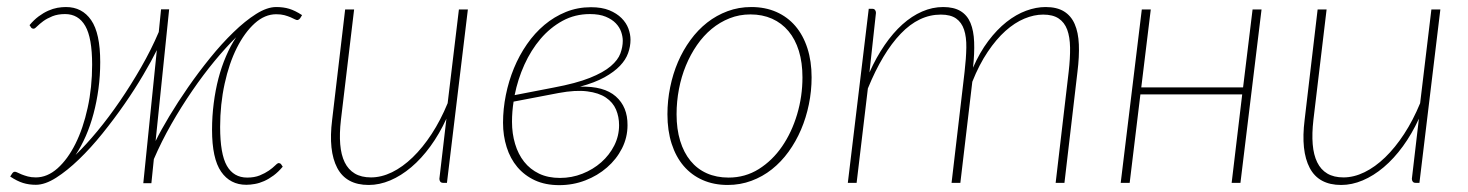

<svg xmlns="http://www.w3.org/2000/svg" viewBox="-20 -520 4176 546"><path d="M422.5 -119Q437.5 -149.5 461.5 -189.5Q485.5 -229.5 515 -272Q544.5 -314.5 577.5 -355.2Q610.5 -396 643.8 -428.2Q677 -460.5 708.2 -480.2Q739.5 -500 765.5 -500Q786 -500 802.5 -495Q819 -490 839 -477L833.5 -468Q830.5 -464 826.5 -463Q823.5 -462.5 818.8 -465Q814 -467.5 806.5 -470.8Q799 -474 789 -476.8Q779 -479.5 765.5 -479.5Q733 -479.5 704.2 -453.5Q675.5 -427.5 653.5 -383.8Q631.5 -340 618.8 -281.8Q606 -223.5 606 -159Q606 -82 625.2 -48.5Q644.5 -15 683 -15Q703.5 -15 718.8 -21.2Q734 -27.5 744.8 -35Q755.5 -42.5 762 -49Q768.5 -55.5 771 -56Q776 -56.5 779 -53.5L784 -46Q771.5 -31 758 -21Q744.5 -11 731 -5Q717.5 1 704.5 3.2Q691.5 5.5 680.5 5.5Q634.5 5.5 608.8 -31.8Q583 -69 583 -151Q583 -189.5 587.8 -226.5Q592.5 -263.5 601.2 -297Q610 -330.5 622.8 -360.2Q635.5 -390 651.5 -414Q622.5 -385.5 590.2 -346.5Q558 -307.5 526.8 -262Q495.5 -216.5 467.2 -167Q439 -117.5 417.5 -67.5L410.5 1H387.5L426 -377.5Q411 -347 387.2 -306.8Q363.5 -266.5 334 -224Q304.5 -181.5 271.2 -140.2Q238 -99 204.5 -66.8Q171 -34.5 139.5 -14.5Q108 5.5 82 5.5Q62 5.5 45.2 0.2Q28.5 -5 9 -18L14.5 -26.5Q18 -31.5 21.5 -31.5Q24.5 -32 29.2 -29.5Q34 -27 41.5 -24Q49 -21 59 -18.2Q69 -15.5 82 -15.5Q114.5 -15.5 143.5 -41.2Q172.5 -67 194.5 -111Q216.5 -155 229.2 -213.2Q242 -271.5 242 -336Q242 -412.5 222.5 -446.2Q203 -480 165 -480Q144.5 -480 129 -473.8Q113.5 -467.5 103 -459.8Q92.5 -452 86 -445.5Q79.5 -439 77 -438.5Q72 -438 69 -441L64 -448.5Q76.5 -463.5 90 -473.5Q103.5 -483.5 117 -489.5Q130.5 -495.5 143.2 -497.8Q156 -500 167.5 -500Q213.5 -500 239.2 -462.8Q265 -425.5 265 -343.5Q265 -304.5 260 -267.5Q255 -230.5 246 -196.8Q237 -163 224 -133.2Q211 -103.5 195 -79.5Q224.5 -108 257 -147.2Q289.5 -186.5 321 -232.5Q352.5 -278.5 381.2 -328.5Q410 -378.5 431.5 -429L438 -493.5H461Z M987 -493 949.5 -179Q945 -140 947.5 -109.8Q950 -79.5 960.2 -58.5Q970.5 -37.5 989 -26.5Q1007.5 -15.5 1035 -15.5Q1064.5 -15.5 1094.8 -30.2Q1125 -45 1153.5 -72.5Q1182 -100 1207.5 -139Q1233 -178 1253 -226.5L1285 -493H1310.5L1251 0H1240.5Q1234.5 0 1232 -3.5Q1229.5 -7 1229.5 -11.5L1249.5 -182.5Q1229.5 -139 1204 -104Q1178.5 -69 1149.5 -44.5Q1120.5 -20 1089.8 -7Q1059 6 1028.5 6Q964.5 6 939 -42.5Q913.5 -91 924.5 -179L961.5 -493Z M1773 -407Q1773 -388 1766.2 -369Q1759.5 -350 1743 -332.8Q1726.5 -315.5 1699 -300.2Q1671.5 -285 1629.5 -273.5Q1697.5 -275.5 1731.2 -245.8Q1765 -216 1764.5 -164Q1764.5 -129 1748.8 -98Q1733 -67 1706.2 -43.8Q1679.5 -20.5 1644.5 -7Q1609.5 6.5 1570.5 6.5Q1531 6.5 1501.2 -7.2Q1471.5 -21 1451.2 -45Q1431 -69 1420.8 -101.5Q1410.5 -134 1410.5 -171Q1410.5 -210 1418.5 -249.8Q1426.5 -289.5 1441.5 -326Q1456.5 -362.5 1478.5 -394.2Q1500.5 -426 1528.2 -449.2Q1556 -472.5 1589.2 -486Q1622.5 -499.5 1660.5 -499.5Q1691.5 -499.5 1712.8 -490.8Q1734 -482 1747.5 -468.5Q1761 -455 1767 -438.8Q1773 -422.5 1773 -407ZM1440.5 -231Q1436 -202.5 1436 -173.5Q1436 -140 1444.8 -110.8Q1453.5 -81.5 1470.5 -60Q1487.5 -38.5 1513 -26.2Q1538.5 -14 1572.5 -14Q1606 -14 1636.2 -26Q1666.5 -38 1689.8 -58.5Q1713 -79 1726.8 -106.2Q1740.5 -133.5 1740.5 -164Q1740.5 -188 1731.8 -208.5Q1723 -229 1703 -242.5Q1683 -256 1650 -260.2Q1617 -264.5 1568.5 -255.5ZM1657.5 -480Q1615 -480 1579.8 -460.8Q1544.5 -441.5 1517.2 -409.5Q1490 -377.5 1471.2 -336Q1452.5 -294.5 1443.5 -249.5L1554.5 -271Q1618.5 -283 1657.2 -298.5Q1696 -314 1716.8 -331.8Q1737.5 -349.5 1744.2 -368Q1751 -386.5 1751 -404Q1751 -416 1746.5 -429.2Q1742 -442.5 1731.2 -453.8Q1720.5 -465 1702.5 -472.5Q1684.5 -480 1657.5 -480Z M2052 -15Q2099 -15 2137.8 -39.2Q2176.5 -63.5 2204 -103.5Q2231.5 -143.5 2246.8 -194.8Q2262 -246 2262 -300Q2262 -342 2251.8 -375.2Q2241.5 -408.5 2222.2 -431.5Q2203 -454.5 2175.5 -466.8Q2148 -479 2114 -479Q2082.5 -479 2054.8 -468Q2027 -457 2003.8 -437.8Q1980.5 -418.5 1962 -391.8Q1943.5 -365 1930.5 -333.5Q1917.5 -302 1910.8 -266.8Q1904 -231.5 1904 -195Q1904 -153 1914.2 -119.5Q1924.5 -86 1943.5 -62.8Q1962.5 -39.5 1990 -27.2Q2017.5 -15 2052 -15ZM2049.5 6Q2010 6 1978.2 -8Q1946.5 -22 1924.2 -48Q1902 -74 1890 -111.2Q1878 -148.5 1878 -195Q1878 -234 1885.8 -272Q1893.5 -310 1908 -343.8Q1922.5 -377.5 1943.5 -406.2Q1964.5 -435 1991 -455.8Q2017.5 -476.5 2049 -488.2Q2080.5 -500 2116.5 -500Q2156 -500 2187.8 -486Q2219.5 -472 2241.8 -446Q2264 -420 2276 -383Q2288 -346 2288 -300Q2288 -261 2280.2 -223.2Q2272.5 -185.5 2258 -151.5Q2243.5 -117.5 2222.5 -88.5Q2201.5 -59.5 2175 -38.5Q2148.5 -17.5 2116.8 -5.8Q2085 6 2049.5 6Z M2391 0 2450.5 -495H2460.5Q2466 -495 2468.5 -491.5Q2471 -488 2471 -483.5L2452.5 -314Q2472 -357.5 2495.8 -392Q2519.5 -426.5 2546.2 -450.5Q2573 -474.5 2602.2 -487.2Q2631.5 -500 2662 -500Q2692.5 -500 2711.5 -488.5Q2730.5 -477 2739.8 -454.8Q2749 -432.5 2750.2 -400.5Q2751.5 -368.5 2747 -327.5Q2766 -371 2790.5 -403.5Q2815 -436 2842.2 -457.5Q2869.5 -479 2898 -489.5Q2926.5 -500 2953.5 -500Q2985.5 -500 3005.8 -487.5Q3026 -475 3036.2 -451.5Q3046.5 -428 3048 -393.8Q3049.5 -359.5 3044 -315.5L3007 0H2982L3019 -315.5Q3023.5 -354.5 3023 -384.8Q3022.5 -415 3014.8 -435.8Q3007 -456.5 2990.5 -467.5Q2974 -478.5 2946.5 -478.5Q2920.5 -478.5 2893 -467Q2865.5 -455.5 2839.2 -432Q2813 -408.5 2788.8 -372.5Q2764.5 -336.5 2745 -287.5L2711 0H2686L2723 -315.5Q2727.5 -354.5 2728 -384.8Q2728.5 -415 2721.5 -435.8Q2714.5 -456.5 2698.8 -467.5Q2683 -478.5 2655.5 -478.5Q2593.5 -478.5 2541.5 -424.2Q2489.5 -370 2448 -268.5L2416 0Z M3567.5 -493 3507.5 0H3482.5L3512.5 -251.5H3223L3192.5 0H3167L3227 -493H3252.5L3225.5 -271.5H3515L3542 -493Z M3752.5 -493 3715 -179Q3710.5 -140 3713 -109.8Q3715.5 -79.5 3725.8 -58.5Q3736 -37.5 3754.5 -26.5Q3773 -15.5 3800.5 -15.5Q3830 -15.5 3860.2 -30.2Q3890.5 -45 3919 -72.5Q3947.5 -100 3973 -139Q3998.5 -178 4018.5 -226.5L4050.5 -493H4076L4016.5 0H4006Q4000 0 3997.5 -3.5Q3995 -7 3995 -11.5L4015 -182.5Q3995 -139 3969.5 -104Q3944 -69 3915 -44.5Q3886 -20 3855.2 -7Q3824.5 6 3794 6Q3730 6 3704.5 -42.5Q3679 -91 3690 -179L3727 -493Z"/></svg>

Font: Lato Thin
Style: Italic
Weight: 200
Italic angle: -7°
Designer: Lukasz Dziedzic
Foundry: tyPoland Lukasz Dziedzic
Version: Version 2.007; 2014-02-27